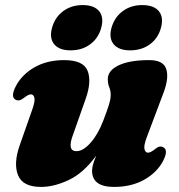

<svg xmlns="http://www.w3.org/2000/svg" viewBox="-20 -722 704 757"><path d="M623.5 -141.5Q645 -130.5 623.5 -88.5Q599.5 -42 548.8 -13.5Q498 15 429.5 15Q343 15 343 -49Q343 -62 347.8 -77Q352.5 -92 359.5 -108.5Q309.5 -40 251.5 -12.5Q193.5 15 142 15Q69.5 15 51 -31.5Q32.5 -78 58 -150L107 -289.5Q119 -323.5 115.5 -336.8Q112 -350 102 -350Q92.5 -350 77 -338Q65 -328.5 57.2 -326.8Q49.5 -325 42 -328.5Q20.5 -339.5 42 -381.5Q66 -428 115.8 -456.5Q165.5 -485 233 -485Q309 -485 325.5 -442.5Q342 -400 317.5 -331.5L268.5 -192.5Q243 -126 281.5 -126Q308 -126 337.2 -159.2Q366.5 -192.5 387 -246Q401 -282 408.8 -306.8Q416.5 -331.5 416.5 -347.5Q416.5 -364 410.8 -378Q405 -392 405 -410Q405 -444 448 -464.5Q491 -485 568.5 -485Q623.5 -485 635.2 -450.5Q647 -416 625 -357L558.5 -180.5Q546 -147 549.8 -133.5Q553.5 -120 563.5 -120Q573 -120 588.5 -132Q600.5 -142 608.2 -143.8Q616 -145.5 623.5 -141.5ZM258.5 -523.5Q214 -523.5 194 -547.2Q174 -571 185 -612Q196.5 -654 229 -678Q261.5 -702 306 -702Q351 -702 370.8 -678Q390.5 -654 379 -612Q368 -571.5 335.8 -547.5Q303.5 -523.5 258.5 -523.5ZM493 -523.5Q448.5 -523.5 428.5 -547.2Q408.5 -571 419.5 -612Q431 -653.5 463.5 -677.8Q496 -702 540.5 -702Q586.5 -702 606.2 -678Q626 -654 614.5 -612Q603.5 -571.5 571.2 -547.5Q539 -523.5 493 -523.5Z"/></svg>

Font: Fraunces 9pt S000 Black
Style: Italic
Weight: 900
Italic angle: -16°
Version: Version 1.000; ttfautohint (v1.8.3)